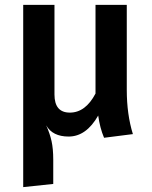

<svg xmlns="http://www.w3.org/2000/svg" viewBox="-20 -549 623 786"><path d="M75 217V-529H203V-162Q203 -88 266 -88Q330 -88 371 -166V-529H499V-181Q499 -81 524 0L406 15Q389 -25 382 -76Q333 10 261 10Q195 10 169 -36Q184 -3 191 28.5Q198 60 198 105V204Z"/></svg>

Font: Trujillo Medium
Style: Regular
Weight: 500
Designer: Fira Sans original fonts by bBox Type GmbH, Carrois Corporate GbR, & Edenspiekermann AG / Changes by Cristiano Sobral
Foundry: Fira Sans original fonts by bBox Type GmbH, Carrois Corporate GbR, & Edenspiekermann AG / Changes by Cristiano Sobral
Version: Version 4.301;October 17, 2021;FontCreator 14.0.0.2814 64-bi